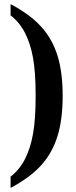

<svg xmlns="http://www.w3.org/2000/svg" viewBox="-20 -714 373 947"><path d="M32.2 212.9V157.2Q76.7 123 103.8 69.3Q130.9 15.6 143.3 -55.9Q155.8 -127.4 155.8 -241.2Q155.8 -356.9 143.1 -427.7Q130.4 -498.5 103.5 -551.3Q76.7 -604 32.2 -638.2V-693.8Q129.9 -641.6 184.1 -581.3Q238.3 -521 263.7 -439.2Q289.1 -357.4 289.1 -241.7Q289.1 -125 263.7 -42.7Q238.3 39.6 183.8 100.3Q129.4 161.1 32.2 212.9Z"/></svg>

Font: Tinos
Style: Bold
Weight: 700
Designer: Steve Matteson
Foundry: Monotype Imaging Inc.
Version: Version 1.23